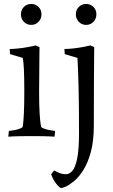

<svg xmlns="http://www.w3.org/2000/svg" viewBox="-20 -689 573 972"><path d="M161 -459 180 -450Q180 -437 179.5 -410Q179 -383 179 -350.5Q179 -318 178.5 -285.5Q178 -253 178 -229Q178 -156 180.5 -117Q183 -78 185.5 -63Q188 -48 188 -48Q189 -43 202.5 -38Q216 -33 232.5 -30Q249 -27 259 -26L256 3Q232 1 199.5 0.5Q167 0 141 0Q116 0 81 0.5Q46 1 22 3L25 -26Q36 -27 52 -30Q68 -33 81 -38Q94 -43 95 -48Q95 -48 97 -63Q99 -78 101 -117Q103 -156 103 -229Q103 -302 101 -337.5Q99 -373 97 -384.5Q95 -396 95 -396L31 -415L29 -441Q47 -441 71.5 -443.5Q96 -446 120 -450.5Q144 -455 161 -459ZM138 -563Q116 -563 101 -578.5Q86 -594 86 -617Q86 -639 101 -654Q116 -669 138 -669Q160 -669 175 -654Q190 -639 190 -617Q190 -594 175 -578.5Q160 -563 138 -563ZM380 -15Q380 -152 378 -236Q376 -320 374 -358Q372 -396 372 -396L308 -415L306 -441Q324 -441 348.5 -443.5Q373 -446 397 -450.5Q421 -455 438 -459L457 -450Q457 -450 456.5 -402Q456 -354 455.5 -265Q455 -176 455 -54Q455 25 440 80Q425 135 402.5 171Q380 207 356 227Q332 247 314 255Q296 263 290 263Q285 263 274.5 252.5Q264 242 254 225.5Q244 209 239 193L254 174Q264 180 280 186.5Q296 193 314 193Q330 193 345 177.5Q360 162 370 117Q380 72 380 -15ZM416 -563Q394 -563 379 -578.5Q364 -594 364 -617Q364 -639 379 -654Q394 -669 416 -669Q438 -669 453 -654Q468 -639 468 -617Q468 -594 453 -578.5Q438 -563 416 -563Z"/></svg>

Font: Average
Style: Regular
Weight: 400
Designer: Eduardo Tunni
Foundry: Eduardo Rodriguez Tunni
Version: Version 1.003; ttfautohint (v1.8.4.7-5d5b)